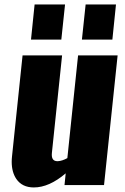

<svg xmlns="http://www.w3.org/2000/svg" viewBox="-20 -825 559 856"><path d="M118.2 -648.4H253.4L270 -805.2H134.3ZM345.2 -648.4H481L497.1 -805.2H361.8ZM130.9 10.7C176.4 10.7 223.8 -10.3 272.9 -52.2L267.6 0H443.8L504.4 -578.1H328.1L280.3 -120.1C265 -111.7 251 -107.1 238.3 -106.4H235.8C219.2 -106.4 210.9 -116 210.9 -135.3C210.9 -137.9 211.1 -140.6 211.4 -143.6L256.8 -578.1H80.6L33.7 -128.9C32.7 -120.1 32.2 -111.7 32.2 -103.5C32.2 -72.9 39.1 -47.5 52.7 -27.3C70 -2 96 10.7 130.9 10.7Z"/></svg>

Font: Oswald
Style: Heavy
Weight: 800
Designer: Vernon Adams
Foundry: Vernon Adams
Version: 3.0; ttfautohint (v0.95.6-bc232) -l 8 -r 50 -G 200 -x 0 -w "